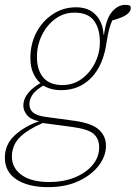

<svg xmlns="http://www.w3.org/2000/svg" viewBox="-29 -523 558 790"><path d="M223 -152Q180 -152 149 -171Q115 -150 103.5 -131.5Q92 -113 92 -95Q92 -73 107 -60Q122 -47 159 -42L277 -26Q349 -16 378 10.5Q407 37 407 77Q407 119 377.5 158Q348 197 294.5 222Q241 247 169 247Q87 247 39 215.5Q-9 184 -9 126Q-9 71 32 33.5Q73 -4 132 -24Q97 -31 82 -49.5Q67 -68 67 -89Q67 -115 85.5 -138.5Q104 -162 137 -181Q118 -198 107 -223.5Q96 -249 96 -284Q96 -342 120.5 -389Q145 -436 188 -464.5Q231 -493 284 -493Q335 -493 364.5 -462.5Q394 -432 397 -381L399 -380Q407 -445 431.5 -474Q456 -503 486 -503Q497 -503 506 -500Q509 -497 509 -489Q509 -475 491.5 -462.5Q474 -450 433 -439Q426 -424 420.5 -404Q415 -384 410 -352Q397 -255 347 -203.5Q297 -152 223 -152ZM228 -173Q272 -173 306.5 -198Q341 -223 361.5 -263.5Q382 -304 382 -350Q382 -405 357.5 -438Q333 -471 277 -471Q233 -471 198 -445Q163 -419 143 -377.5Q123 -336 123 -289Q123 -234 149.5 -203.5Q176 -173 228 -173ZM20 122Q20 168 60 197Q100 226 175 226Q231 226 277.5 207.5Q324 189 351.5 156.5Q379 124 379 83Q379 48 356.5 28Q334 8 266 -1L153 -16Q152 -16 150.5 -16.5Q149 -17 147 -17Q83 11 51.5 43Q20 75 20 122Z"/></svg>

Font: Source Serif 4 SmText ExtraLight
Style: Italic
Weight: 200
Italic angle: -12°
Designer: Frank Grießhammer
Foundry: Adobe
Version: Version 4.005;hotconv 1.1.0;makeotfexe 2.6.0